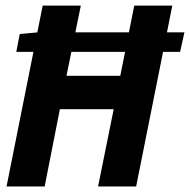

<svg xmlns="http://www.w3.org/2000/svg" viewBox="-20 -672 685 692"><path d="M38.8 -485.1H629.2L644.7 -555.5H117.9L51.1 -549.5L38.8 -485.1ZM3.6 0H141L195.8 -278.5H389.8L333.5 0H470.7L601 -651.7H463.8L413.6 -398.8H219.6L271.3 -651.7H133.8L3.6 0Z"/></svg>

Font: Source Code Variable
Style: Italic
Weight: 400
Italic angle: -11°
Monospace: yes
Designer: Paul D. Hunt, Teo Tuominen
Foundry: Adobe Systems Incorporated
Version: Version 1.005;PS 1.0;hotconv 16.6.54;makeotf.lib2.5.65590